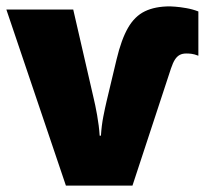

<svg xmlns="http://www.w3.org/2000/svg" viewBox="-20 -583 656 603"><path d="M514 -563Q516 -563 530.5 -562Q545 -561 565 -557.5Q585 -554 603 -547V-408Q590 -413 581.5 -414Q573 -415 565 -415Q553 -415 544.5 -410.5Q536 -406 529.5 -396Q523 -386 517 -368L396 0H187L0 -553H210L274 -275Q279 -255 285 -221.5Q291 -188 293 -157H297Q299 -189 304.5 -217Q310 -245 315 -266L346 -396Q361 -459 382 -495.5Q403 -532 435 -547.5Q467 -563 514 -563Z"/></svg>

Font: Noto Sans Display Black
Style: Regular
Weight: 900
Designer: Monotype Design Team
Foundry: Monotype Imaging Inc.
Version: Version 2.003